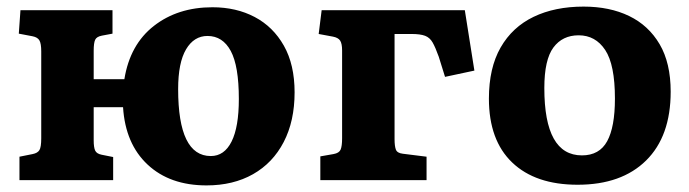

<svg xmlns="http://www.w3.org/2000/svg" viewBox="-20 -546 2089 582"><path d="M606 16Q495 16 427.5 -47Q360 -110 353 -221H264V-121Q264 -99 268.5 -89.5Q273 -80 288 -77L323 -70V0H39V-71L79 -79Q94 -82 99.5 -91Q105 -100 105 -127V-390Q105 -414 99.5 -423.5Q94 -433 79 -436L37 -444L42 -515H321V-444L289 -438Q273 -435 268.5 -425.5Q264 -416 264 -392V-306H357Q374 -411 446.5 -467.5Q519 -524 624 -524Q696 -524 752 -494.5Q808 -465 840.5 -407.5Q873 -350 873 -266Q873 -179 840 -115.5Q807 -52 747 -18Q687 16 606 16ZM619 -73Q660 -73 682 -117Q704 -161 704 -246Q704 -346 679.5 -391.5Q655 -437 609 -437Q568 -437 544 -396.5Q520 -356 520 -276Q520 -73 619 -73Z M951 0V-72L991 -79Q1008 -82 1012.5 -92.5Q1017 -103 1017 -127V-393Q1017 -414 1011 -423Q1005 -432 989 -435L946 -443L955 -515H1389L1418 -332L1329 -313L1310 -374Q1300 -402 1291.5 -417Q1283 -432 1268.5 -437.5Q1254 -443 1227 -443H1176V-124Q1176 -103 1180 -92.5Q1184 -82 1201 -80L1273 -71V0Z M1731 14Q1603 14 1532.5 -53.5Q1462 -121 1462 -247Q1462 -340 1497.5 -402Q1533 -464 1597.5 -495Q1662 -526 1749 -526Q1828 -526 1887 -497.5Q1946 -469 1979.5 -412Q2013 -355 2013 -268Q2013 -133 1938.5 -59.5Q1864 14 1731 14ZM1744 -75Q1797 -75 1820.5 -118Q1844 -161 1844 -247Q1844 -350 1814.5 -394.5Q1785 -439 1734 -439Q1685 -439 1657.5 -402Q1630 -365 1630 -279Q1630 -75 1744 -75Z"/></svg>

Font: Literata
Style: Bold
Weight: 700
Designer: Latin by Veronika Burian and Jose Scaglione. Greek by Irene Vlachou. Cyrillic by Vera Evstafieva.
Foundry: TypeTogether
Version: Version 3.103; ttfautohint (v1.8.4.7-5d5b);gftools[0.9.29]